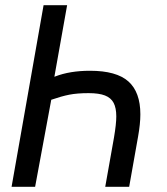

<svg xmlns="http://www.w3.org/2000/svg" viewBox="-20 -718 640 738"><path d="M238 -698 189 -423 192 -424Q248.5 -446 326 -446Q427.5 -446 473.5 -405Q519.5 -364 519.5 -278.5Q519.5 -242.5 511 -194.5L476.5 0H384.5L418 -188.5Q427 -241.5 427 -270.5Q427 -303 416.8 -322.5Q406.5 -342 383.5 -351Q360.5 -360 320.5 -360Q276.5 -360 246.2 -354Q216 -348 177 -334.5L115 0H24.5L147.5 -698Z"/></svg>

Font: JuliaMono MediumItalic
Style: Regular
Weight: 500
Italic angle: -9°
Monospace: yes
Designer: cormullion
Foundry: corm
Version: Version 0.049; ttfautohint (v1.8.4)